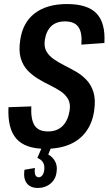

<svg xmlns="http://www.w3.org/2000/svg" viewBox="-20 -729 538 951"><path d="M205 8Q105 8 61 -42Q17 -92 22 -198L135 -202Q132 -138 151 -108Q170 -78 218 -78Q263 -78 290 -105Q317 -132 325 -182Q330 -216 317 -238.5Q304 -261 280 -277Q256 -293 227 -307Q198 -321 169 -338.5Q140 -356 117 -380Q94 -404 83 -440Q72 -476 80 -529Q92 -617 152 -663Q212 -709 312 -709Q414 -709 458.5 -662Q503 -615 497 -516L383 -508Q388 -567 368.5 -595Q349 -623 302 -623Q259 -623 234 -599.5Q209 -576 202 -531Q197 -497 210 -474.5Q223 -452 247 -435.5Q271 -419 300 -404.5Q329 -390 357.5 -373.5Q386 -357 409 -332.5Q432 -308 443 -272.5Q454 -237 447 -185Q439 -123 408 -79.5Q377 -36 326 -14Q275 8 205 8ZM168 202Q130 202 112.5 178.5Q95 155 101 112L153 103Q150 126 155 137.5Q160 149 172 149Q182 149 189.5 139.5Q197 130 199 114Q202 92 194 77Q186 62 165 53L188 0H234L219 36Q243 50 254 72.5Q265 95 260 124Q256 159 230 180.5Q204 202 168 202Z"/></svg>

Font: Pathway Extreme Condensed SemiBold
Style: Italic
Weight: 600
Width: 3
Italic angle: -8°
Version: Version 1.001;gftools[0.9.26]